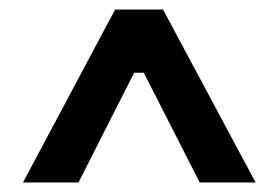

<svg xmlns="http://www.w3.org/2000/svg" viewBox="-20 -720 579 399"><path d="M27.8 -340.8 219.2 -700.2H318.8L511.2 -340.8H395L278.8 -568.8H258.8L143.1 -340.8Z"/></svg>

Font: Fixel Text SemiBold
Style: Regular
Weight: 600
Width: 4
Designer: AlfaBravo + MacPaw
Foundry: Kyrylo Tkachov, Marchela Mozhyna, Serhii Makarenko, Maria Weinstein, Zakhar Kryvoshyya
Version: Version 1.211